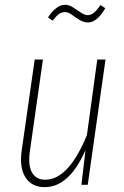

<svg xmlns="http://www.w3.org/2000/svg" viewBox="-20 -767 513 797"><path d="M345.2 -673.8Q327.1 -673.8 309.8 -684.6Q292.5 -695.3 277.8 -706.1Q263.2 -716.8 251 -716.8Q235.4 -716.8 225.1 -709.2Q214.8 -701.7 198.2 -681.2L179.2 -694.8Q213.9 -747.1 250 -747.1Q266.6 -747.1 283.4 -736.3Q300.3 -725.6 315.7 -714.8Q331.1 -704.1 344.2 -704.1Q357.4 -704.1 369.6 -713.9Q381.8 -723.6 397 -746.1L417 -732.9Q382.8 -673.8 345.2 -673.8ZM166 9.8Q111.8 9.8 85.9 -30.5Q60.1 -70.8 69.8 -140.1L124 -520H158.2L104 -139.2Q95.7 -81.1 112.8 -51Q129.9 -21 168 -21Q264.6 -21 340.8 -206.1L383.8 -520H418L344.2 0H317.9L335 -144Q267.1 9.8 166 9.8Z"/></svg>

Font: Fira Sans Compressed UltraLight
Style: Italic
Weight: 200
Width: 3
Italic angle: -8°
Designer: Carrois Corporate & Edenspiekermann AG
Foundry: Carrois Corporate GbR & Edenspiekermann AG
Version: Version 4.203;PS 004.203;hotconv 1.0.88;makeotf.lib2.5.64775